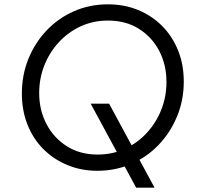

<svg xmlns="http://www.w3.org/2000/svg" viewBox="-20 -777 921 887"><path d="M430 12Q356 12 292.5 -14Q229 -40 181.5 -87Q134 -134 107.5 -200Q81 -266 81 -345Q81 -430 111 -504.5Q141 -579 195 -636Q249 -693 321.5 -725Q394 -757 479 -757Q554 -757 617.5 -731Q681 -705 728.5 -657.5Q776 -610 802.5 -544.5Q829 -479 829 -400Q829 -315 798.5 -240.5Q768 -166 714 -109Q660 -52 587 -20Q514 12 430 12ZM431 -63Q500 -63 558 -90Q616 -117 659 -164Q702 -211 725.5 -271Q749 -331 749 -398Q749 -478 715.5 -542Q682 -606 621.5 -644Q561 -682 479 -682Q410 -682 352 -655Q294 -628 251 -581Q208 -534 184.5 -474Q161 -414 161 -347Q161 -268 195 -203.5Q229 -139 289.5 -101Q350 -63 431 -63ZM609 90 399 -298H484L694 90Z"/></svg>

Font: Plus Jakarta Sans
Style: Italic
Weight: 400
Italic angle: -8°
Designer: Gumpita Rahayu
Foundry: Tokotype
Version: Version 2.006